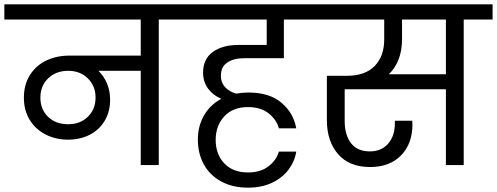

<svg xmlns="http://www.w3.org/2000/svg" viewBox="-47 -760 2288 884"><path d="M816 -670H684V0H601V-434H406Q431 -410 445.5 -376Q460 -342 460 -301Q460 -245 434.5 -203Q409 -161 365 -139Q321 -117 266 -117Q209 -117 162.5 -141Q116 -165 89.5 -208.5Q63 -252 63 -310Q63 -370 90.5 -414Q118 -458 165.5 -481Q213 -504 273 -504H601V-670H-27V-740H816ZM393 -311Q393 -364 357.5 -399Q322 -434 267 -434Q211 -434 175 -399.5Q139 -365 139 -310Q139 -256 174.5 -222Q210 -188 267 -188Q322 -188 357.5 -222.5Q393 -257 393 -311Z M970 -411Q970 -380 989 -359Q1008 -338 1041 -329Q1069 -334 1097 -334Q1194 -334 1249.5 -286.5Q1305 -239 1317 -169H1237Q1227 -208 1190.5 -237.5Q1154 -267 1095 -267Q1025 -267 985.5 -224Q946 -181 946 -116Q946 -50 985.5 -8Q1025 34 1095 34Q1153 34 1189.5 5.5Q1226 -23 1237 -62H1317Q1310 -17 1281.5 21Q1253 59 1205.5 81.5Q1158 104 1095 104Q1023 104 970.5 75Q918 46 891 -4Q864 -54 864 -117Q864 -180 892.5 -229Q921 -278 972 -305Q934 -321 911 -352Q888 -383 888 -426Q888 -488 932.5 -520.5Q977 -553 1050 -553H1181V-670H762V-740H1401V-670H1260V-492H1077Q1030 -492 1000 -472.5Q970 -453 970 -411Z M2221 -670H2088V0H2006V-349H1540V-203Q1540 -139 1569 -101Q1598 -63 1656 -63Q1709 -63 1740 -98.5Q1771 -134 1771 -192V-204H1851Q1852 -197 1852 -188Q1852 -98 1799.5 -44.5Q1747 9 1657 9Q1561 9 1509.5 -50.5Q1458 -110 1458 -207V-411H1550Q1634 -411 1678 -456Q1722 -501 1722 -579V-670H1348V-740H2221ZM2006 -670H1804V-579Q1804 -527 1788 -486Q1772 -445 1743 -418H2006Z"/></svg>

Font: Poppins A&M
Style: Regular-A&M
Weight: 400
Designer: Ninad Kale (Devanagari), Jonny Pinhorn (Latin)
Foundry: Indian Type Foundry
Version: 4.004